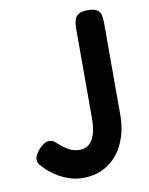

<svg xmlns="http://www.w3.org/2000/svg" viewBox="-81 -748 637 822"><g transform="rotate(-10 238.0 -337.0)"><path d="M214 15Q185 15 159.5 7Q134 -1 114 -12Q94 -23 80.5 -34Q67 -45 61 -50Q49 -62 40 -72.5Q31 -83 31 -95Q30 -106 36.5 -118Q43 -130 53 -141Q66 -154 76 -160Q86 -166 97 -166Q112 -166 122 -157Q132 -148 150 -133Q157 -128 167 -121.5Q177 -115 190.5 -110.5Q204 -106 220 -106Q240 -106 254.5 -115Q269 -124 278 -141Q287 -158 291 -180.5Q295 -203 295 -230V-621Q295 -639 299 -655Q303 -671 316 -680Q329 -689 358 -689Q385 -689 397.5 -680.5Q410 -672 413.5 -658Q417 -644 417 -627V-222Q417 -172 403 -128.5Q389 -85 363 -53Q337 -21 299.5 -3Q262 15 214 15Z"/></g></svg>

Font: Fredoka SemiCondensed Medium
Style: Regular
Weight: 500
Width: 4
Designer: Ben Nathan
Foundry: Milena B. Brandão, Ben Nathan
Version: Version 2.001